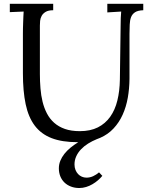

<svg xmlns="http://www.w3.org/2000/svg" viewBox="-20 -720 792 994"><path d="M721.7 -667Q693.4 -666 679 -656.5Q664.6 -647 658.4 -630.9Q652.3 -614.7 651.6 -592.8Q650.9 -570.8 650.4 -543.9V-312Q649.9 -261.2 641.6 -214.1Q633.3 -167 615.2 -126.7Q597.2 -86.4 568.1 -55.2Q539.1 -23.9 497.6 -5.9L496.1 -5.4Q492.2 -3.9 488.5 -2.4Q484.9 -1 481 0.5Q457 10.3 436 23.4Q415 36.6 399.4 53Q383.8 69.3 374.8 89.1Q365.7 108.9 365.7 131.3Q365.7 147 370.8 159.7Q376 172.4 384.3 181.2Q392.6 189.9 403.8 194.8Q415 199.7 427.7 199.7Q445.8 199.7 462.2 192.1Q478.5 184.6 492.7 172.4L509.8 190.4Q500 202.1 487.1 213.4Q474.1 224.6 458.7 233.6Q443.4 242.7 426 248Q408.7 253.4 390.6 253.4Q366.7 253.4 347.2 245.8Q327.6 238.3 313.7 224.9Q299.8 211.4 292.2 192.6Q284.7 173.8 284.7 151.4Q284.7 131.3 292.2 112.5Q299.8 93.8 313.2 76.7Q326.7 59.6 345.2 44.4Q363.8 29.3 385.3 16.1H381.3Q301.3 16.1 247.1 -4.9Q192.9 -25.9 159.9 -69.6Q127 -113.3 112.8 -180.7Q98.6 -248 98.6 -340.8V-543.9Q98.6 -557.1 98.9 -573.2Q99.1 -589.4 99.9 -605.5Q100.6 -621.6 101.1 -636Q101.6 -650.4 102.5 -660.2L30.8 -657.2V-700.2H255.4V-667Q230 -667 216.1 -658.4Q202.1 -649.9 195.6 -637.7Q189 -625.5 187.7 -611.8Q186.5 -598.1 186.5 -587.9V-335.9Q186.5 -298.8 189.5 -262.5Q192.4 -226.1 200.4 -193.4Q208.5 -160.6 222.9 -132.8Q237.3 -105 260.3 -84.5Q283.2 -64 315.9 -52.5Q348.6 -41 393.6 -41Q447.8 -41 486.6 -60.5Q525.4 -80.1 550.5 -115.5Q575.7 -150.9 587.6 -199.7Q599.6 -248.5 600.6 -307.1L604.5 -587.9Q604.5 -629.9 607.4 -660.2L535.6 -655.8V-700.2H721.7Z"/></svg>

Font: Lora
Style: Regular
Weight: 400
Designer: Olga Karpushina, Alexei Vanyashin
Foundry: Cyreal (www.cyreal.org, a@cyreal.org)
Version: Version 1.014